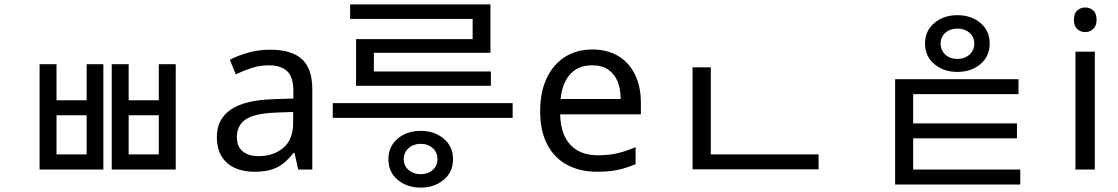

<svg xmlns="http://www.w3.org/2000/svg" viewBox="-20 -771 5083 873"><path d="M160 -479H237V-315H374V-479H450V0H160ZM237 -247V-69H374V-247ZM488 -479H565V-315H702V-479H779V0H488ZM565 -247V-69H702V-247Z M1208 -545Q1306 -545 1353 -502Q1400 -459 1400 -365V0H1336L1319 -76H1315Q1292 -47 1267.5 -27.5Q1243 -8 1211.5 1Q1180 10 1135 10Q1087 10 1048.5 -7Q1010 -24 988 -59.5Q966 -95 966 -149Q966 -229 1029 -272.5Q1092 -316 1223 -320L1314 -323V-355Q1314 -422 1285 -448Q1256 -474 1203 -474Q1161 -474 1123 -461.5Q1085 -449 1052 -433L1025 -499Q1060 -518 1108 -531.5Q1156 -545 1208 -545ZM1234 -259Q1134 -255 1095.5 -227Q1057 -199 1057 -148Q1057 -103 1084.5 -82Q1112 -61 1155 -61Q1223 -61 1268 -98.5Q1313 -136 1313 -214V-262Z M1893 82Q1830 82 1788 46.5Q1746 11 1746 -47Q1746 -105 1788 -140.5Q1830 -176 1893 -176Q1955 -176 1997.5 -140.5Q2040 -105 2040 -47Q2040 11 1997.5 46.5Q1955 82 1893 82ZM1893 21Q1926 21 1947.5 2Q1969 -17 1969 -47Q1969 -78 1947.5 -97.5Q1926 -117 1893 -117Q1860 -117 1838 -97.5Q1816 -78 1816 -47Q1816 -17 1838 2Q1860 21 1893 21ZM2311 -235H1493V-302H2311ZM2212 -381H1599V-593H2129V-707H2210V-531H1680V-446H2212ZM2210 -685H1572V-751H2210Z M2673 -546Q2742 -546 2791.5 -516Q2841 -486 2867.5 -431.5Q2894 -377 2894 -304V-251H2527Q2529 -160 2573.5 -112.5Q2618 -65 2698 -65Q2749 -65 2788.5 -74.5Q2828 -84 2870 -102V-25Q2829 -7 2789 1.5Q2749 10 2694 10Q2618 10 2559.5 -21Q2501 -52 2468.5 -113.5Q2436 -175 2436 -264Q2436 -352 2465.5 -415Q2495 -478 2548.5 -512Q2602 -546 2673 -546ZM2672 -474Q2609 -474 2572.5 -433.5Q2536 -393 2529 -321H2802Q2802 -367 2788 -401Q2774 -435 2745.5 -454.5Q2717 -474 2672 -474Z M3129 -69H3702V-1H3129ZM3129 -465H3212V-43H3129Z M4333 -702Q4396 -702 4438 -666.5Q4480 -631 4480 -573Q4480 -515 4438 -479.5Q4396 -444 4333 -444Q4271 -444 4228.5 -479.5Q4186 -515 4186 -573Q4186 -631 4228.5 -666.5Q4271 -702 4333 -702ZM4333 -641Q4300 -641 4278.5 -622Q4257 -603 4257 -573Q4257 -542 4278.5 -522.5Q4300 -503 4333 -503Q4366 -503 4388 -522.5Q4410 -542 4410 -573Q4410 -603 4388 -622Q4366 -641 4333 -641ZM4050 -411H4611V-343H4132V35H4050ZM4050 0H4619V68H4050ZM4069 -210H4604V-142H4069Z M4958 -536V0H4870V-536ZM4915 -737Q4935 -737 4950.5 -723.5Q4966 -710 4966 -681Q4966 -653 4950.5 -639Q4935 -625 4915 -625Q4893 -625 4878 -639Q4863 -653 4863 -681Q4863 -710 4878 -723.5Q4893 -737 4915 -737Z"/></svg>

Font: korean15
Style: Book
Weight: 400
Designer: Jelle Bosma - Monotype Design Team
Foundry: Monotype Imaging Inc.
Version: Version 2.003